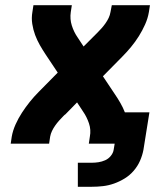

<svg xmlns="http://www.w3.org/2000/svg" viewBox="-20 -550 640 735"><path d="M278 165V73H331Q344 73 357 71Q370 69 382.5 63.5Q395 58 404 47Q413 36 415 24L419 0H320L324 -27Q329 -53 320.5 -78Q312 -103 298 -123L275 -158L232 -114Q231 -113 230 -112Q229 -111 227 -110Q226 -109 225 -108Q224 -107 223 -106Q223 -106 223 -106Q223 -106 223 -106Q223 -106 223 -106Q223 -106 223 -106L222 -105Q214 -97 206 -88Q198 -79 191 -69Q184 -59 179 -48.5Q174 -38 172 -27L168 0H21L25 -27Q29 -50 39.5 -73.5Q50 -97 64 -118.5Q78 -140 94 -160Q110 -180 128 -198L201 -272L155 -341Q143 -359 132.5 -377.5Q122 -396 114.5 -416Q107 -436 103.5 -458.5Q100 -481 104 -504L108 -530H255L251 -504Q247 -477 255 -452Q263 -427 277 -407L300 -372L344 -416Q345 -417 346 -418Q347 -419 348 -420Q349 -421 350 -422Q351 -423 352 -424Q352 -424 352 -424Q352 -424 352 -424Q352 -424 352 -424Q352 -424 352 -424L353 -425Q361 -433 369 -442Q377 -451 384 -461Q391 -471 396 -481.5Q401 -492 403 -504L408 -530H554L550 -504Q546 -480 535.5 -456.5Q525 -433 511.5 -411.5Q498 -390 481.5 -370Q465 -350 447 -332L374 -258L420 -189Q431 -173 441 -155.5Q451 -138 458 -120H552L529 24Q525 45 516 65.5Q507 86 492 103.5Q477 121 457.5 133Q438 145 417 152.5Q396 160 374.5 162.5Q353 165 331 165Z"/></svg>

Font: Iosevka Curly Heavy Extended
Style: Italic
Weight: 900
Width: 7
Italic angle: -9°
Monospace: yes
Designer: Belleve Invis
Foundry: Belleve Invis
Version: Version 11.1.0; ttfautohint (v1.8.3)